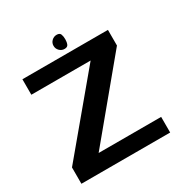

<svg xmlns="http://www.w3.org/2000/svg" viewBox="-181 -938 1035 1080"><g transform="rotate(-30 336.0 -398.0)"><path d="M38 0H614.5V-101.5H208.5L600 -573.5V-675H44.5V-574.5H429.5L38 -106ZM336 -704Q355 -704 360.5 -717.5Q366 -731 366 -750Q366 -769 360.8 -782.2Q355.5 -795.5 336 -795.5Q317 -795.5 303.5 -782.2Q290 -769 290 -750Q290 -731 303.5 -717.5Q317 -704 336 -704Z"/></g></svg>

Font: Anybody SemiExpanded SemiBold
Style: Regular
Weight: 600
Width: 6
Designer: Tyler Finck
Foundry: Etcetera Type Company
Version: Version 1.113;gftools[0.9.25]